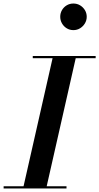

<svg xmlns="http://www.w3.org/2000/svg" viewBox="-62 -1067 561 1087"><path d="M68.5 0 238.5 -750H369.5L199.5 0ZM-41.5 0V-12.5H314.5V0ZM123.5 -737.5V-750H479.5V-737.5ZM353.5 -896.5Q332.5 -896.5 315.5 -907Q298.5 -917.5 288.8 -934.8Q279 -952 279 -972Q279 -992.5 288.8 -1009.5Q298.5 -1026.5 315.5 -1036.8Q332.5 -1047 353.5 -1047Q374.5 -1047 391.5 -1036.8Q408.5 -1026.5 418.8 -1009.5Q429 -992.5 429 -972Q429 -952 418.8 -934.8Q408.5 -917.5 391.5 -907Q374.5 -896.5 353.5 -896.5Z"/></svg>

Font: Bodoni Moda 18pt SemiBold
Style: Italic
Weight: 600
Italic angle: -13°
Designer: Owen Earl
Foundry: indestructible type
Version: Version 2.005